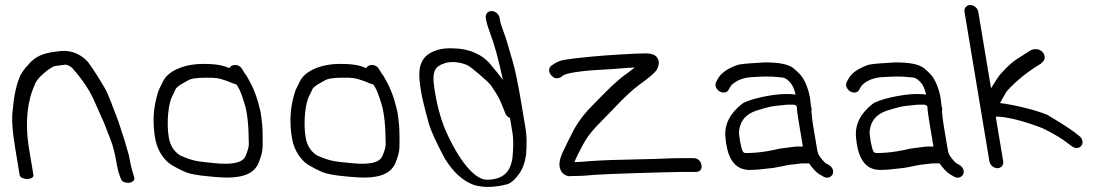

<svg xmlns="http://www.w3.org/2000/svg" viewBox="-20 -708 4412 766"><path d="M88.5 6C103.5 6 114.9 -0.8 113.5 -9L95.8 -115C85.3 -178.1 84.9 -236.7 94.3 -290.6C103.4 -337.3 108.4 -344 120.8 -375.8C129.7 -396.7 171.1 -433.2 195.9 -443.6C202.1 -445.8 219.6 -446.5 241.8 -450.2C245.8 -449.8 255.5 -447.1 267.2 -437.8C311.7 -388.1 341 -342 358.6 -299.7C365.8 -282.8 374.2 -264 383.7 -243.3C405.7 -195.4 398.7 -206.1 420.4 -153C430.3 -128.1 438.6 -96.1 445.1 -57C449.1 -33.1 454.6 -12.9 462.8 6.7C465.8 16.7 480.6 22.1 493.6 21.3C507.4 20.3 519.8 11.7 515.1 -1.2C509.9 -18.7 502.5 -42.4 498.9 -64.2C496.2 -80.3 493.6 -92.6 490.4 -102C483.5 -121.7 481.2 -137.4 472.2 -162.5C462.3 -190.4 456.8 -213.7 445.5 -241.9C430.9 -277.2 417.7 -320.5 398.6 -355.5C378.3 -390.1 357.9 -424.1 329.3 -463C329.3 -463 329.1 -462.6 329.1 -462.6C329.1 -462.6 328.8 -463 328.8 -463C302.1 -491.6 264.4 -508.6 222.2 -504.4C184.4 -500.4 152.3 -495.8 122.9 -477.4C108 -466.3 99.4 -458.3 93.8 -450.3C88.8 -445.8 84.3 -441.1 80.4 -436C72.1 -424 64.7 -417 57.3 -397.6C43.3 -362 35 -320.7 31.1 -272.4C25.7 -239 29 -186.1 40.9 -115L58.5 -9C59.9 -0.8 73.5 6 88.5 6Z M931.9 -357.2C936.9 -349.1 945.9 -326.2 956.6 -290.9C966.8 -257.6 972.4 -204.5 972.7 -133C972.7 -122.2 968.4 -105.2 958.9 -84.1C947.6 -60.2 911.5 -49.1 832.9 -57.4C767.4 -64.2 752.6 -64.1 698.4 -88.1C674.7 -103.3 659 -126.3 653.3 -160.2C643.5 -219.3 651.9 -296.8 667.9 -326.3C672.4 -334.6 676.3 -342.7 681 -353.5C692.5 -368.4 706.8 -373.8 733.2 -389C741.4 -393.7 763.2 -398 799.6 -398C841.4 -398 847.7 -398.1 886.6 -384.7C902.6 -377.7 914 -373.2 923.7 -370.6C924.9 -368.6 928.5 -362.8 931.9 -357.2ZM893.3 -437.1C869.7 -446 850.4 -453 790.5 -453C710.4 -453 649.5 -422.7 631 -384.4L616.8 -355.9C611.8 -345.9 607.6 -332.7 604.1 -317.2C591.1 -267.8 589.3 -214.5 598.6 -158.5C604.9 -120.9 620.9 -88.6 647 -63.3C658.9 -51.8 680.4 -39.9 713.7 -24.2C728.7 -17 749.7 -11.8 785.5 -7.2L831.2 -2.6C934.7 7.7 989.1 -8.5 1010.9 -56.1C1021.9 -83.2 1027.6 -104.2 1027.7 -121.9C1027.9 -165.6 1029.7 -200 1019.3 -262.5L1019.2 -262.9L1019.1 -263.2C1007.7 -314.2 992.1 -356.5 972 -390.4C967.7 -397.6 966.3 -403.1 957.4 -413.9L946.2 -432C937.4 -448 920.1 -451.9 905.8 -446.2C901.3 -444.4 898.5 -442.2 895.7 -436.2C895.3 -436.4 894.1 -436.8 893.3 -437.1Z M1477.9 -357.2C1482.9 -349.1 1491.9 -326.2 1502.6 -290.9C1512.8 -257.6 1518.4 -204.5 1518.7 -133C1518.7 -122.2 1514.4 -105.2 1504.9 -84.1C1493.6 -60.2 1457.5 -49.1 1378.9 -57.4C1313.4 -64.2 1298.6 -64.1 1244.4 -88.1C1220.7 -103.3 1205 -126.3 1199.3 -160.2C1189.5 -219.3 1197.9 -296.8 1213.9 -326.3C1218.4 -334.6 1222.3 -342.7 1227 -353.5C1238.5 -368.4 1252.8 -373.8 1279.2 -389C1287.4 -393.7 1309.2 -398 1345.6 -398C1387.4 -398 1393.7 -398.1 1432.6 -384.7C1448.6 -377.7 1460 -373.2 1469.7 -370.6C1470.9 -368.6 1474.5 -362.8 1477.9 -357.2ZM1439.3 -437.1C1415.7 -446 1396.4 -453 1336.5 -453C1256.4 -453 1195.5 -422.7 1177 -384.4L1162.8 -355.9C1157.8 -345.9 1153.6 -332.7 1150.1 -317.2C1137.1 -267.8 1135.3 -214.5 1144.6 -158.5C1150.9 -120.9 1166.9 -88.6 1193 -63.3C1204.9 -51.8 1226.4 -39.9 1259.7 -24.2C1274.7 -17 1295.7 -11.8 1331.5 -7.2L1377.2 -2.6C1480.7 7.7 1535.1 -8.5 1556.9 -56.1C1567.9 -83.2 1573.6 -104.2 1573.7 -121.9C1573.9 -165.6 1575.7 -200 1565.3 -262.5L1565.2 -262.9L1565.1 -263.2C1553.7 -314.2 1538.1 -356.5 1518 -390.4C1513.7 -397.6 1512.3 -403.1 1503.4 -413.9L1492.2 -432C1483.4 -448 1466.1 -451.9 1451.8 -446.2C1447.3 -444.4 1444.5 -442.2 1441.7 -436.2C1441.3 -436.4 1440.1 -436.8 1439.3 -437.1Z M1918.2 -636.5 1919.7 -627.5C1921.8 -615.1 1927.1 -598 1935.9 -573.9C1952.6 -531 1969.3 -470 1986.4 -388.8C1971.7 -409.5 1954.2 -430.4 1938.4 -449.2C1905.1 -490.8 1851 -514.6 1788.8 -515C1744.4 -517.4 1708.8 -508 1681.6 -486.1C1646.9 -453.4 1648.9 -408.9 1660 -342.1C1664.5 -315.5 1674.6 -273.9 1690.6 -216.4C1698.7 -187 1719.7 -141.3 1754.1 -76.1C1787 -23.3 1823.5 12.4 1869.8 29.6C1910.3 42.1 1957.8 39.5 2005.8 26.4C2021.2 20.6 2035 7.5 2049 -11.8C2063.9 -31 2073.6 -57.1 2078.7 -89.5L2078.8 -90L2078.8 -90.4C2082 -131.9 2081.6 -165.5 2077.3 -191.6L2060.9 -290.2C2047 -373.2 2035.1 -431.5 2024.5 -466.1C2013.9 -501.4 2006.6 -526.7 2002.4 -541.8C1994.8 -569.6 1978.5 -604.5 1974.7 -627.5L1973.2 -636.5C1970.7 -651.5 1956.2 -664 1941.1 -664C1926.1 -664 1915.7 -651.5 1918.2 -636.5ZM2024.8 -176.5C2031 -139.4 2025.3 -73.3 2022 -64.5L2021.7 -63.8L2021.5 -63C2013.8 -27.7 1991.3 9 1921.9 9C1883.4 9 1825.1 -42.5 1764.4 -172.5C1742.6 -219.2 1726.2 -275.3 1715.3 -340.7C1706 -396.1 1705.6 -427 1728.8 -443.6C1740.4 -451.8 1743.9 -451.6 1760.2 -457.7C1786.1 -463.2 1814.9 -460.5 1844.6 -448C1857.7 -442.5 1929.5 -381.1 1938.2 -367.9C1950.4 -349.6 1968.3 -324.6 1977.7 -300.9C1984.2 -284.4 1988.9 -272.9 1992.3 -265.5L1996 -255.6L1996.1 -255.2C1999.5 -247.6 2003.8 -242 2014.7 -237.2Z M2767.2 -70.1C2760.7 -75.4 2753.2 -77 2746.5 -77H2689.5C2642.7 -77 2640.7 -74.3 2525.4 -72.3C2442.6 -70.8 2380.4 -68.6 2338.5 -65.5C2310.5 -63 2289.2 -61.6 2271.7 -61.1C2274.5 -68.5 2279.4 -79.8 2285.7 -92.3C2316.4 -152.7 2325.6 -170.4 2384.2 -229.3L2432.8 -279.4C2472.3 -321.3 2505.1 -351.5 2530.7 -370C2568.9 -397.4 2592.6 -416.9 2601.1 -431.1C2606.3 -441.2 2609.6 -451.9 2607.9 -463.2C2606.5 -472.7 2600.6 -482.5 2590.6 -488.4C2581.6 -493.2 2569 -495 2554.7 -495C2542.8 -495 2530.2 -494.7 2516.8 -494C2425.4 -489.3 2373.3 -486.2 2280.4 -476C2219.8 -467.8 2212.4 -468.8 2179.9 -446.1L2179.5 -445.8L2179.2 -445.5C2174.4 -441.4 2170.6 -435.5 2170.6 -427.9C2170.6 -419.7 2174.9 -412.3 2180.2 -406.3C2194.9 -389.5 2213.3 -394.6 2225.7 -406.5C2238.2 -415.4 2289.2 -425.5 2390.8 -430.5C2433.3 -432.6 2472.1 -436.9 2512.4 -438.9C2503.8 -431.7 2493.1 -423.4 2482.6 -416C2440.1 -386.3 2404.9 -349.4 2371.3 -315.7L2322.7 -265.6C2292.3 -230.6 2274.4 -201.1 2262.1 -176.4L2245.6 -143.4C2240.6 -133.5 2235.8 -123.5 2232.2 -115.4C2213.1 -78.7 2204.1 -47.3 2220.3 -22.9C2226.8 -13.3 2237 -7.1 2247.7 -5.2L2249.6 -4.9L2251.4 -5.1C2256.2 -5.6 2267.1 -6 2283.1 -6C2299.9 -6 2322 -7.5 2353.3 -10.6C2400.9 -14.5 2665.7 -22 2698.7 -22H2755.7C2762.9 -22 2770.4 -23.9 2775 -30C2779.3 -35.6 2779.7 -42.8 2778.6 -49.5C2777.4 -56.7 2774.2 -64.5 2767.2 -70.1Z M3065.8 -38.2 3066.4 -38.3 3093.9 -43.4C3114.5 -47.4 3125.8 -50.7 3144.2 -52.1C3164.4 -53.5 3168.9 -56 3180.7 -56H3207.7C3223.3 -34.2 3237.1 -18.9 3254 -9.8L3266 -2.9C3283.5 6.7 3298 -3.3 3302.5 -14.4C3306.9 -25.5 3301.8 -41.6 3286.3 -50.1L3274 -57.2L3273.7 -57.4C3272.3 -58.1 3266.8 -62.6 3259.8 -71.6C3244.6 -90.8 3243.4 -91 3238.5 -120.5L3222.8 -214.5C3220.5 -228.6 3218.5 -250.6 3217.2 -263.2C3216.8 -267.2 3220.7 -271.8 3215.2 -285.5C3215.1 -288.9 3214.8 -292.7 3213.9 -298C3210.7 -332.1 3201.3 -364.8 3185.2 -393.1C3178 -405.9 3165.5 -418.9 3148.1 -433.8C3126.8 -452.1 3088.5 -459 3031.7 -459H3031L3030.4 -459C2979.5 -456.4 2942.3 -453.5 2924.8 -449.7L2924.2 -449.6L2923.5 -449.4C2883 -435.1 2855.2 -416.4 2842.8 -391.6L2837.6 -381.8C2829.5 -367.9 2838.5 -351.4 2850 -344C2861.6 -336.6 2879.8 -335.6 2887.3 -350.4L2892.5 -360.2C2904.7 -381.1 2939.1 -397.6 2975.5 -400C3018.8 -402.7 3049.8 -405 3102.2 -398.7C3108 -398 3118.7 -393.8 3130.1 -381.6L3130.6 -381L3131.1 -380.5C3139.9 -371.7 3147.7 -357 3154 -330.6C3146 -332 3134 -333 3117.3 -333C3056.9 -333 2962.9 -310.9 2940.7 -293.7C2893.2 -256.9 2869.7 -212.7 2874 -161.5C2879.1 -99.8 2898 -30 2970.3 -30C2993.3 -30 3023.3 -32.8 3065.8 -38.2ZM3181.4 -133C3182 -129.6 3182.3 -127.8 3183.2 -123.5H3170.7C3159.5 -123.5 3149.6 -123.1 3141.1 -121.7C3113.2 -117.1 3104.7 -118.8 3062.9 -109L3037.1 -104.2C3008.2 -99.6 2983.2 -97.5 2957.1 -97.5C2949.2 -97.5 2946.5 -99.5 2943.8 -103.6C2937.1 -113.6 2926.3 -169.3 2928.7 -186.9C2933.9 -225 2953.1 -250.7 2995.1 -265.9C3005.4 -269 3018.2 -272.8 3033.6 -277.4C3060.5 -285.6 3086.4 -287 3122 -290.5H3146.7C3148.3 -290.5 3151.7 -289.8 3158.6 -284.8C3158.7 -274.2 3161.1 -255.1 3165.8 -227Z M3586.8 -38.2 3587.4 -38.3 3614.9 -43.4C3635.5 -47.4 3646.8 -50.7 3665.2 -52.1C3685.4 -53.5 3689.9 -56 3701.7 -56H3728.7C3744.3 -34.2 3758.1 -18.9 3775 -9.8L3787 -2.9C3804.5 6.7 3819 -3.3 3823.5 -14.4C3827.9 -25.5 3822.8 -41.6 3807.3 -50.1L3795 -57.2L3794.7 -57.4C3793.3 -58.1 3787.8 -62.6 3780.8 -71.6C3765.6 -90.8 3764.4 -91 3759.5 -120.5L3743.8 -214.5C3741.5 -228.6 3739.5 -250.6 3738.2 -263.2C3737.8 -267.2 3741.7 -271.8 3736.2 -285.5C3736.1 -288.9 3735.8 -292.7 3734.9 -298C3731.7 -332.1 3722.3 -364.8 3706.2 -393.1C3699 -405.9 3686.5 -418.9 3669.1 -433.8C3647.8 -452.1 3609.5 -459 3552.7 -459H3552L3551.4 -459C3500.5 -456.4 3463.3 -453.5 3445.8 -449.7L3445.2 -449.6L3444.5 -449.4C3404 -435.1 3376.2 -416.4 3363.8 -391.6L3358.6 -381.8C3350.5 -367.9 3359.5 -351.4 3371 -344C3382.6 -336.6 3400.8 -335.6 3408.3 -350.4L3413.5 -360.2C3425.7 -381.1 3460.1 -397.6 3496.5 -400C3539.8 -402.7 3570.8 -405 3623.2 -398.7C3629 -398 3639.7 -393.8 3651.1 -381.6L3651.6 -381L3652.1 -380.5C3660.9 -371.7 3668.7 -357 3675 -330.6C3667 -332 3655 -333 3638.3 -333C3577.9 -333 3483.9 -310.9 3461.7 -293.7C3414.2 -256.9 3390.7 -212.7 3395 -161.5C3400.1 -99.8 3419 -30 3491.3 -30C3514.3 -30 3544.3 -32.8 3586.8 -38.2ZM3702.4 -133C3703 -129.6 3703.3 -127.8 3704.2 -123.5H3691.7C3680.5 -123.5 3670.6 -123.1 3662.1 -121.7C3634.2 -117.1 3625.7 -118.8 3583.9 -109L3558.1 -104.2C3529.2 -99.6 3504.2 -97.5 3478.1 -97.5C3470.2 -97.5 3467.5 -99.5 3464.8 -103.6C3458.1 -113.6 3447.3 -169.3 3449.7 -186.9C3454.9 -225 3474.1 -250.7 3516.1 -265.9C3526.4 -269 3539.2 -272.8 3554.6 -277.4C3581.5 -285.6 3607.4 -287 3643 -290.5H3667.7C3669.3 -290.5 3672.7 -289.8 3679.6 -284.8C3679.7 -274.2 3682.1 -255.1 3686.8 -227Z M3927.3 -64.5C3929.8 -49.5 3944.3 -37 3959.3 -37C3974.4 -37 3984.8 -49.5 3982.3 -64.5L3952.8 -241.1C3952.8 -241.1 3954.1 -241.8 3955.5 -242.9C3997.9 -241.9 4060.3 -226.9 4138.2 -197C4189.7 -172.1 4218.6 -153 4233.9 -141.1L4257 -123.9C4273 -112.3 4289.2 -118.2 4295.6 -128.5C4301.9 -138.5 4299.7 -155.3 4285.2 -166L4263.4 -182.9C4243.5 -197.7 4208.9 -219.9 4156.5 -250.6C4109 -270.2 4020.1 -291.3 3969.8 -296.7C3977.9 -313.2 3994.1 -339.6 3996.3 -343.6C4035.9 -387.6 4083.5 -424.6 4133.6 -454.6L4133.9 -454.9L4141.8 -463.2C4153.6 -475.8 4146.9 -493.9 4136.2 -503.4C4126 -512.3 4104.9 -516.3 4087.7 -504.8L4075.5 -496.8C4067.4 -491.6 4055.4 -484 4039.6 -474.1C4012.3 -457 3973.3 -417.7 3961.3 -398.8C3955.6 -389.8 3945.2 -374.5 3933.8 -355.8L3883 -660.5C3880.5 -675.5 3866 -688 3850.9 -688C3835.9 -688 3825.5 -675.5 3828 -660.5Z"/></svg>

Font: MewTooHand
Style: BdWideLta
Weight: 400
Designer: Mew Too, Robert Jablonski
Version: Version 0.77